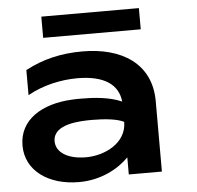

<svg xmlns="http://www.w3.org/2000/svg" viewBox="-54 -814 908 884"><g transform="rotate(-5 400.0 -372.0)"><path d="M507 0H660V-325C660 -501 523 -583 344 -583C246 -583 162 -564 79 -520V-404C150 -444 234 -462 309 -462C434 -462 498 -416 506 -337C450 -362 379 -367 319 -367C305 -367 291 -367 276 -366C136 -359 31 -294 31 -175C31 -58 136 15 276 15C378 15 459 -30 507 -79ZM620 -661V-759H169V-661ZM507 -243C507 -146 406 -96 318 -96C233 -96 180 -131 180 -182C180 -262 304 -265 361 -265C418 -265 477 -259 507 -243Z"/></g></svg>

Font: Bounded Med
Style: Regular
Weight: 500
Designer: Vlad Churkin
Version: Version 3.0